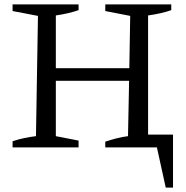

<svg xmlns="http://www.w3.org/2000/svg" viewBox="-20 -668 842 870"><path d="M37 0V-28Q64 -37 90.5 -42.5Q117 -48 143 -51L152 -596L37 -618V-648H336V-622Q313 -614 287 -608Q261 -602 233 -598V-359H566L570 -596L457 -618V-648H756V-622Q733 -614 706.5 -608Q680 -602 651 -598V-58H764V182H731L691 0H457V-26Q484 -35 509.5 -41.5Q535 -48 560 -51L565 -302H233V-51L336 -31V0Z"/></svg>

Font: Piazzolla
Style: Regular
Weight: 400
Designer: Juan Pablo del Peral
Foundry: Huerta Tipografica
Version: Version 1.330